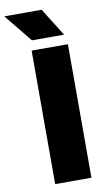

<svg xmlns="http://www.w3.org/2000/svg" viewBox="-152 -999 587 1048"><g transform="rotate(-10 141.5 -475.0)"><path d="M65.5 0V-740H266.5V0ZM77 -795 -49 -950H158L255 -795Z"/></g></svg>

Font: Encode Sans SmExp XBd
Style: Regular
Weight: 800
Width: 6
Designer: Multiple Designers
Foundry: Impallari Type
Version: Version 3.002; ttfautohint (v1.8.3) -l 8 -r 50 -G 200 -x 14 